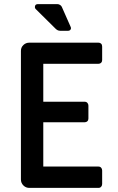

<svg xmlns="http://www.w3.org/2000/svg" viewBox="-20 -916 577 936"><path d="M123 0Q106 0 94 -12Q82 -24 82 -41V-668Q82 -685 94 -696.5Q106 -708 123 -708H460Q468 -708 473 -703Q478 -698 478 -689V-623Q478 -615 473 -610Q468 -605 460 -605H191V-420H393Q401 -420 406 -414.5Q411 -409 411 -401V-338Q411 -330 406 -325Q401 -320 393 -320H191V-104H460Q468 -104 473 -98.5Q478 -93 478 -85V-19Q478 -11 473 -5.5Q468 0 460 0ZM273 -766Q267 -766 261.5 -768.5Q256 -771 251 -776L155 -871Q150 -875 150 -881Q150 -896 165 -896H259Q267 -896 273.5 -891.5Q280 -887 282 -881L324 -786Q328 -778 324 -772Q320 -766 312 -766Z"/></svg>

Font: Miriam Libre SemiBold
Style: Regular
Weight: 600
Version: Version 2.000